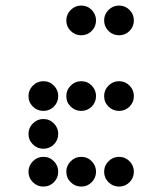

<svg xmlns="http://www.w3.org/2000/svg" viewBox="-20 -689 587 694"><path d="M463.9 -615.2Q463.9 -592.8 448.2 -577.1Q432.6 -561.5 410.2 -561.5Q388.2 -561.5 372.3 -577.1Q356.4 -592.8 356.4 -615.2Q356.4 -637.2 372.3 -653.1Q388.2 -668.9 410.2 -668.9Q432.6 -668.9 448.2 -653.1Q463.9 -637.2 463.9 -615.2ZM190.4 -341.8Q190.4 -319.3 174.8 -303.7Q159.2 -288.1 136.7 -288.1Q114.7 -288.1 98.9 -303.7Q83 -319.3 83 -341.8Q83 -363.8 98.9 -379.6Q114.7 -395.5 136.7 -395.5Q159.2 -395.5 174.8 -379.6Q190.4 -363.8 190.4 -341.8ZM327.1 -341.8Q327.1 -319.3 311.5 -303.7Q295.9 -288.1 273.4 -288.1Q251.5 -288.1 235.6 -303.7Q219.7 -319.3 219.7 -341.8Q219.7 -363.8 235.6 -379.6Q251.5 -395.5 273.4 -395.5Q295.9 -395.5 311.5 -379.6Q327.1 -363.8 327.1 -341.8ZM463.9 -341.8Q463.9 -319.3 448.2 -303.7Q432.6 -288.1 410.2 -288.1Q388.2 -288.1 372.3 -303.7Q356.4 -319.3 356.4 -341.8Q356.4 -363.8 372.3 -379.6Q388.2 -395.5 410.2 -395.5Q432.6 -395.5 448.2 -379.6Q463.9 -363.8 463.9 -341.8ZM190.4 -205.1Q190.4 -182.6 174.8 -167Q159.2 -151.4 136.7 -151.4Q114.7 -151.4 98.9 -167Q83 -182.6 83 -205.1Q83 -227.1 98.9 -242.9Q114.7 -258.8 136.7 -258.8Q159.2 -258.8 174.8 -242.9Q190.4 -227.1 190.4 -205.1ZM190.4 -68.4Q190.4 -45.9 174.8 -30.3Q159.2 -14.6 136.7 -14.6Q114.7 -14.6 98.9 -30.3Q83 -45.9 83 -68.4Q83 -90.3 98.9 -106.2Q114.7 -122.1 136.7 -122.1Q159.2 -122.1 174.8 -106.2Q190.4 -90.3 190.4 -68.4ZM327.1 -68.4Q327.1 -45.9 311.5 -30.3Q295.9 -14.6 273.4 -14.6Q251.5 -14.6 235.6 -30.3Q219.7 -45.9 219.7 -68.4Q219.7 -90.3 235.6 -106.2Q251.5 -122.1 273.4 -122.1Q295.9 -122.1 311.5 -106.2Q327.1 -90.3 327.1 -68.4ZM463.9 -68.4Q463.9 -45.9 448.2 -30.3Q432.6 -14.6 410.2 -14.6Q388.2 -14.6 372.3 -30.3Q356.4 -45.9 356.4 -68.4Q356.4 -90.3 372.3 -106.2Q388.2 -122.1 410.2 -122.1Q432.6 -122.1 448.2 -106.2Q463.9 -90.3 463.9 -68.4ZM327.1 -615.2Q327.1 -592.8 311.5 -577.1Q295.9 -561.5 273.4 -561.5Q251.5 -561.5 235.6 -577.1Q219.7 -592.8 219.7 -615.2Q219.7 -637.2 235.6 -653.1Q251.5 -668.9 273.4 -668.9Q295.9 -668.9 311.5 -653.1Q327.1 -637.2 327.1 -615.2Z"/></svg>

Font: DatDot
Style: Regular
Weight: 400
Designer: GGBot
Version: 1.00